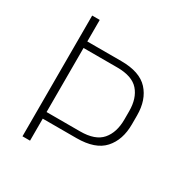

<svg xmlns="http://www.w3.org/2000/svg" viewBox="-151 -760 845 880"><g transform="rotate(30 272.0 -319.5)"><path d="M111.5 -116.5V-151.5H304.5Q384 -151.5 418.5 -191.5Q453 -231.5 453 -300V-344Q453 -412 418.8 -451.2Q384.5 -490.5 305.5 -490.5H111V-525H307Q405 -525 449.5 -476.2Q494 -427.5 494 -345.5V-298.5Q494 -215.5 449.2 -166Q404.5 -116.5 305.5 -116.5ZM87 0V-639H127V-516V-500.5V-140V-128V0Z"/></g></svg>

Font: Anek Odia Medium ExtraLight
Style: Regular
Weight: 250
Version: Version 1.003